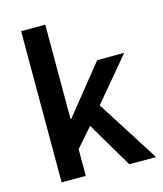

<svg xmlns="http://www.w3.org/2000/svg" viewBox="-107 -786 736 866"><g transform="rotate(-15 261.0 -353.0)"><path d="M73.2 0V-706.1H186V-265.1H189L371.1 -491.2H497.1L329.1 -291L514.2 0H389.2L263.2 -212.9L186 -125V0Z"/></g></svg>

Font: Toshiba Sans Medium
Style: Regular
Weight: 500
Designer: Paul D. Hunt
Foundry: Toshiba Corporation
Version: Version 2.020;PS 2.0;hotconv 1.0.86;makeotf.lib2.5.63406